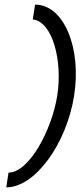

<svg xmlns="http://www.w3.org/2000/svg" viewBox="-20 -705 349 832"><path d="M17 43 7 107C133 107 268 -83 301 -289C334 -495 258 -685 132 -685L122 -621C208 -611 252 -441 228 -290C204 -139 105 43 17 43Z"/></svg>

Font: Charger Sport
Style: DfNrwObl
Weight: 400
Designer: Jasper
Foundry: Cannot Into Space Fonts
Version: Version 1.1